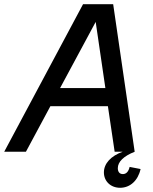

<svg xmlns="http://www.w3.org/2000/svg" viewBox="-50 -720 727 911"><path d="M-30 0H73L189 -216H462L494 0H532C476 20 443 56 443 98C443 140 475 171 520 171C567 171 605 137 617 82L565 72C560 94 549 106 533 106C518 106 509 96 509 78C509 48 536 21 589 0L487 -700H344ZM235 -302 404 -616 450 -302Z"/></svg>

Font: Uncut Sans Medium Italic
Style: Regular
Weight: 500
Italic angle: -11°
Designer: Kasper Nordkvist
Foundry: UNCUT.wtf
Version: Version 1.304;Glyphs 3.2 (3246)